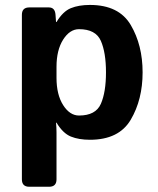

<svg xmlns="http://www.w3.org/2000/svg" viewBox="-20 -542 622 758"><path d="M95.7 195.3Q66.4 195.3 66.4 166V-483.4Q66.4 -512.7 95.7 -512.7H172.9Q197.3 -512.7 199.2 -483.4L201.2 -455.1H203.1Q228.5 -497.1 259.8 -509.8Q291 -522.5 335 -522.5Q449.7 -522.5 496.3 -443.1Q543 -363.8 543 -256.3Q543 -148.9 496.3 -69.6Q449.7 9.8 335 9.8Q291 9.8 259.8 -2.9Q228.5 -15.6 203.1 -57.6H201.2Q203.1 -38.1 203.1 -18.6V166Q203.1 195.3 173.8 195.3ZM203.1 -234.4Q203.1 -168.5 229.2 -127.2Q255.4 -85.9 292 -85.9Q357.9 -85.9 378.2 -132.1Q398.4 -178.2 398.4 -256.3Q398.4 -334.5 378.2 -380.6Q357.9 -426.8 292 -426.8Q255.4 -426.8 229.2 -385.5Q203.1 -344.2 203.1 -278.3Z"/></svg>

Font: Istok Web
Style: Bold
Weight: 700
Designer: Andrey V. Panov
Foundry: Andrey V. Panov
Version: Version 1.0.2g